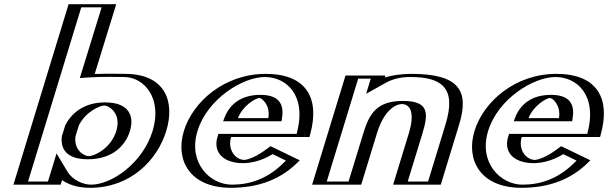

<svg xmlns="http://www.w3.org/2000/svg" viewBox="-20 -880 2898 915"><path d="M559.3 -256C537.9 -186 474.6 -136 402.6 -136C342.2 -136 308 -174.3 314.8 -230.9L330.5 -281.6C359 -338.7 418.5 -377 476.3 -377C543.3 -377 581 -327 559.3 -256ZM69 0H244L261.7 -58C286.9 -16 339.4 15 409.4 15C559.4 15 701.4 -106 747.3 -256C793.1 -406 725.4 -528 575.4 -528C545.2 -528 476.2 -530.5 405.9 -526L508.9 -860H331.9ZM398 -121C478 -121 550.5 -178.3 574.3 -256C598.5 -335.2 555.8 -392 480.8 -392C415.3 -392 348.4 -348 315.9 -283L299.4 -229.5C291.7 -165.1 329.9 -121 398 -121ZM88.6 -15 342.3 -845H489.3L386 -510L402.3 -511C471.7 -515.5 540.1 -513 570.8 -513C711.6 -513 776 -399 732.3 -256C688.6 -113 554.9 0 414 0C348.4 0 299.2 -29.2 275.9 -68.1L258.6 -96.9L233.6 -15ZM299.4 -229.5 315.9 -283C348.4 -348 415.3 -392 480.8 -392C555.8 -392 598.5 -335.2 574.3 -256C550.5 -178.3 478 -121 398 -121C329.9 -121 291.7 -165.1 299.4 -229.5ZM88.6 -15H233.6L258.6 -96.9L275.9 -68.1C299.2 -29.2 348.4 0 414 0C554.9 0 688.6 -113 732.3 -256C776 -399 711.6 -513 570.8 -513C540.1 -513 471.7 -515.5 402.3 -511L386 -510L489.3 -845H342.3ZM559.3 -256C581 -327 543.2 -377 476.3 -377C418.5 -377 359 -338.7 330.5 -281.6L314.8 -230.9C308 -174.4 342.2 -136 402.6 -136C474.5 -136 537.9 -186.1 559.3 -256ZM69 0 331.9 -860H508.9L405.9 -526C476.2 -530.5 545.2 -528 575.4 -528C725.4 -528 793.1 -406 747.3 -256C701.4 -106 559.4 15 409.4 15C339.4 15 286.9 -16 261.7 -58L244 0ZM398 -121C520.1 -121 579 -189.6 599.3 -256C619.9 -323.6 598.3 -392 480.8 -392C376.5 -392 318 -337.1 290.7 -282.1L274.7 -230.3C268.1 -176 291.2 -121 398 -121ZM113.6 -15 367.3 -845H464.3L360.4 -508.2L408.2 -511.2C472.3 -515.3 536.7 -513 570.8 -513C668.1 -513 754.5 -410.3 707.3 -256C660.1 -101.7 511.4 0 414 0C376.5 0 326 -21.2 301.1 -62.8L249.5 -148.9L208.6 -15ZM339.6 -230 355.8 -282.5C389.4 -349.5 457.3 -377 476.3 -377C500.6 -377 559.5 -338.6 534.3 -256C509.4 -174.7 432.1 -136 402.6 -136C381 -136 331.6 -163.6 339.6 -230ZM44 0H269L275.7 -21.9C304.1 -1.8 346.8 15 409.4 15C602.8 15 729.9 -117.3 772.3 -256C814.7 -394.7 768.9 -528 575.4 -528C552.7 -528 493.9 -529.8 431.3 -527.4L533.9 -860H306.9Z M1088.9 -317C1106.3 -364 1155.3 -413 1216.3 -413C1268.3 -413 1292.4 -371 1283.9 -317ZM1275.9 -173C1128.3 -60 1030.1 -141 1056.4 -227H1429.4C1487.8 -418 1402.4 -528 1246.4 -528C1091.4 -528 927.1 -406 881.3 -256C835.7 -107 925.4 15 1080.4 15C1194.4 15 1299.7 -22 1387.4 -119ZM1068.3 -302 1074.2 -318C1093.8 -370.8 1150.3 -428 1220.9 -428C1282.2 -428 1308.7 -378.2 1299.4 -319.2L1296.7 -302ZM1273.8 -155.3C1167.7 -79 1081.5 -94.7 1049.6 -146.8C1036.1 -168.9 1032.3 -197.3 1041.4 -227L1046 -242H1418.7C1465.6 -415.4 1386.1 -513 1241.8 -513C1094.7 -513 939.4 -397.2 896.3 -256C853.4 -115.8 937.8 0 1085 0C1189.7 0 1282.5 -30.9 1363.1 -112.1ZM1068.3 -302H1296.7L1299.4 -319.2C1308.7 -378.2 1282.2 -428 1220.9 -428C1150.3 -428 1093.8 -370.8 1074.2 -318ZM1273.8 -155.3 1363.1 -112.1C1282.5 -30.9 1189.7 0 1085 0C937.8 0 853.4 -115.8 896.3 -256C939.4 -397.2 1094.7 -513 1241.8 -513C1386.1 -513 1465.6 -415.4 1418.7 -242H1046L1041.4 -227C1032.3 -197.3 1036.1 -168.9 1049.6 -146.8C1081.5 -94.7 1167.7 -79 1273.8 -155.3ZM1088.9 -317H1283.9C1292.4 -371 1268.2 -413 1216.3 -413C1155.3 -413 1106.3 -364 1088.9 -317ZM1267 -166.4 1276.1 -172.9 1387.9 -118.8 1372.8 -103.6C1287.3 -17.5 1188 15 1080.4 15C925.4 15 835.7 -107 881.3 -256C927.1 -406 1091.4 -528 1246.4 -528C1398.6 -528 1482.7 -423.1 1433.9 -242.5L1429.7 -227H1056.4C1048.6 -201.6 1051.7 -176.6 1063.8 -156.9C1091.8 -111.2 1167.9 -95 1267 -166.4ZM1043.4 -302H1321.6L1324.1 -317.8C1331.9 -367.1 1324.4 -428 1220.9 -428C1107.2 -428 1064.6 -359.6 1049 -317.4ZM1279.4 -145.4 1342.5 -114.8C1256.8 -24.3 1166.4 0 1085 0C980.6 0 874.8 -104 921.3 -256C968.1 -409.1 1137.5 -513 1241.8 -513C1344.2 -513 1443.9 -427 1393.7 -242H1021L1016.4 -227C1001.1 -176.9 1018.3 -121.8 1098.2 -106.1C1162.3 -93.6 1229.1 -114.3 1279.4 -145.4ZM1259 -317H1113.9C1135.3 -374.6 1198 -413 1216.3 -413C1226.6 -413 1269.1 -381.1 1259 -317ZM1238.4 -161C1196.5 -130.8 1161.2 -120 1147.5 -118.3C1138.4 -117.1 1108.3 -120.1 1089 -151.7C1076.6 -171.8 1072.8 -198.9 1081.4 -227H1454.7L1458.8 -242.2C1504.7 -411.9 1440.2 -528 1246.4 -528C1048.6 -528 898.5 -394.2 856.3 -256C814.3 -118.9 882.6 15 1080.4 15C1213.2 15 1318.7 -25.8 1400.6 -108.3L1408.3 -116.1L1269.5 -183.3Z M1676.5 0H1492.5L1651.5 -520H1791.5L1782.6 -491C1823.6 -514 1874.9 -528 1939.9 -528C2131.9 -528 2195.8 -459 2143.2 -287L2055.5 0H1878.5L1953.1 -244C1984 -345 1969.9 -384 1895.9 -384C1821.9 -384 1782 -345 1751.1 -244ZM1666.1 -15H1512.1L1661.9 -505H1771.9L1759 -462.7L1787.2 -478.6C1824.6 -499.5 1872.4 -513 1935.3 -513C2122.4 -513 2178.3 -450.6 2128.2 -287L2045.1 -15H1898.1L1968.1 -244C1999.8 -347.6 1984.8 -399 1900.5 -399C1816.5 -399 1767.9 -347.9 1736.1 -244ZM1666.1 -15 1736.1 -244C1767.9 -347.9 1816.5 -399 1900.5 -399C1984.8 -399 1999.8 -347.6 1968.1 -244L1898.1 -15H2045.1L2128.2 -287C2178.3 -450.6 2122.4 -513 1935.3 -513C1872.4 -513 1824.6 -499.5 1787.2 -478.6L1759 -462.7L1771.9 -505H1661.9L1512.1 -15ZM1676.5 0 1751.1 -244C1781.9 -344.8 1822.3 -384 1895.9 -384C1969.6 -384 1983.9 -344.8 1953.1 -244L1878.5 0H2055.5L2143.2 -287C2195.8 -458.8 2131.8 -528 1939.9 -528C1874.9 -528 1823.6 -514 1782.6 -491L1791.5 -520H1651.5L1492.5 0ZM1641.1 -15H1537.1L1686.9 -505H1746.9L1724.9 -433L1815.4 -483.7C1851.4 -503.9 1888.4 -513 1935.3 -513C2086.1 -513 2156.5 -461.2 2103.2 -287L2020.1 -15H1923.1L1993.1 -244C2022 -338.5 2026 -399 1900.5 -399C1775.3 -399 1740.1 -338.7 1711.1 -244ZM1701.5 0 1776.1 -244C1809.8 -354.2 1864.4 -384 1895.9 -384C1927.3 -384 1961.8 -354.1 1928.1 -244L1853.5 0H2080.5L2168.2 -287C2217.6 -448.4 2167.5 -528 1939.9 -528C1892.1 -528 1848.9 -521.4 1813.7 -510.8L1816.5 -520H1626.5L1467.5 0Z M2473.9 -317C2491.3 -364 2540.3 -413 2601.3 -413C2653.3 -413 2677.4 -371 2668.9 -317ZM2660.9 -173C2513.3 -60 2415.1 -141 2441.4 -227H2814.4C2872.8 -418 2787.4 -528 2631.4 -528C2476.4 -528 2312.1 -406 2266.3 -256C2220.7 -107 2310.4 15 2465.4 15C2579.4 15 2684.7 -22 2772.4 -119ZM2453.3 -302 2459.2 -318C2478.8 -370.8 2535.3 -428 2605.9 -428C2667.2 -428 2693.7 -378.2 2684.4 -319.2L2681.7 -302ZM2658.8 -155.3C2552.7 -79 2466.5 -94.7 2434.6 -146.8C2421.1 -168.9 2417.3 -197.3 2426.4 -227L2431 -242H2803.7C2850.6 -415.4 2771.1 -513 2626.8 -513C2479.7 -513 2324.4 -397.2 2281.3 -256C2238.4 -115.8 2322.8 0 2470 0C2574.7 0 2667.5 -30.9 2748.1 -112.1ZM2453.3 -302H2681.7L2684.4 -319.2C2693.7 -378.2 2667.2 -428 2605.9 -428C2535.3 -428 2478.8 -370.8 2459.2 -318ZM2658.8 -155.3 2748.1 -112.1C2667.5 -30.9 2574.7 0 2470 0C2322.8 0 2238.4 -115.8 2281.3 -256C2324.4 -397.2 2479.7 -513 2626.8 -513C2771.1 -513 2850.6 -415.4 2803.7 -242H2431L2426.4 -227C2417.3 -197.3 2421.1 -168.9 2434.6 -146.8C2466.5 -94.7 2552.7 -79 2658.8 -155.3ZM2473.9 -317H2668.9C2677.4 -371 2653.2 -413 2601.3 -413C2540.3 -413 2491.3 -364 2473.9 -317ZM2652 -166.4 2661.1 -172.9 2772.9 -118.8 2757.8 -103.6C2672.3 -17.5 2573 15 2465.4 15C2310.4 15 2220.7 -107 2266.3 -256C2312.1 -406 2476.4 -528 2631.4 -528C2783.6 -528 2867.7 -423.1 2818.9 -242.5L2814.7 -227H2441.4C2433.6 -201.6 2436.7 -176.6 2448.8 -156.9C2476.8 -111.2 2552.9 -95 2652 -166.4ZM2428.4 -302H2706.6L2709.1 -317.8C2716.9 -367.1 2709.4 -428 2605.9 -428C2492.2 -428 2449.6 -359.6 2434 -317.4ZM2664.4 -145.4 2727.5 -114.8C2641.8 -24.3 2551.4 0 2470 0C2365.6 0 2259.8 -104 2306.3 -256C2353.1 -409.1 2522.5 -513 2626.8 -513C2729.2 -513 2828.9 -427 2778.7 -242H2406L2401.4 -227C2386.1 -176.9 2403.3 -121.8 2483.2 -106.1C2547.3 -93.6 2614.1 -114.3 2664.4 -145.4ZM2644 -317H2498.9C2520.3 -374.6 2583 -413 2601.3 -413C2611.6 -413 2654.1 -381.1 2644 -317ZM2623.4 -161C2581.5 -130.8 2546.2 -120 2532.5 -118.3C2523.4 -117.1 2493.3 -120.1 2474 -151.7C2461.6 -171.8 2457.8 -198.9 2466.4 -227H2839.7L2843.8 -242.2C2889.7 -411.9 2825.2 -528 2631.4 -528C2433.6 -528 2283.5 -394.2 2241.3 -256C2199.3 -118.9 2267.6 15 2465.4 15C2598.2 15 2703.7 -25.8 2785.6 -108.3L2793.3 -116.1L2654.5 -183.3Z"/></svg>

Font: Hussar Outliner
Style: Obl
Weight: 700
Foundry: Cannot Into Space Fonts
Version: Version 0.92